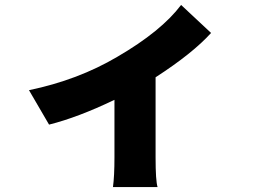

<svg xmlns="http://www.w3.org/2000/svg" viewBox="-20 -661 1040 775"><path d="M832 -528Q758 -446 608 -349V-26Q608 69 616 94H436Q442 50 442 -26V-258Q294 -187 178 -158L97 -297Q295 -338 454 -432Q631 -535 711 -641Z"/></svg>

Font: Source Han Sans CN Heavy
Style: Bold
Weight: 900
Designer: Ryoko NISHIZUKA (kana & ideographs); Paul D. Hunt (Latin, Greek & Cyrillic); Wenlong ZHANG (bopomofo); Sandoll Communica
Foundry: Adobe Systems Incorporated
Version: Version 1.000;PS 1;hotconv 1.0.78;makeotf.lib2.5.61930